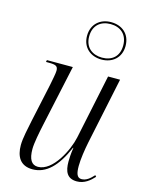

<svg xmlns="http://www.w3.org/2000/svg" viewBox="-121 -875 724 958"><g transform="rotate(15 240.5 -396.0)"><path d="M333 -609C388 -609 432 -644 432 -705C432 -768 388 -802 332 -802C276 -802 233 -766 233 -705C233 -645 276 -609 333 -609ZM333 -619C284 -619 244 -647 244 -705C244 -762 281 -792 332 -792C383 -792 420 -762 420 -705C420 -647 383 -619 333 -619ZM371 10C410 10 437 -13 459 -37L453 -44C434 -23 415 -7 391 -7C367 -7 361 -30 361 -67C361 -102 369 -154 377 -193L449 -536H387L317 -202C303 -135 242 -10 165 -10C132 -10 116 -36 116 -89C116 -120 128 -179 137 -221L205 -536H71L69 -526H83C120 -526 131 -521 131 -497C131 -484 124 -449 118 -419L76 -224C68 -184 55 -129 55 -93C55 -35 78 9 142 9C212 9 266 -44 310 -147H312C307 -115 306 -91 306 -75C306 -25 320 10 371 10Z"/></g></svg>

Font: Noto Serif Display Condensed Light
Style: Italic
Weight: 300
Width: 3
Italic angle: -12°
Designer: Monotype Design Team
Foundry: Monotype Imaging Inc.
Version: Version 2.009